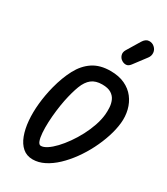

<svg xmlns="http://www.w3.org/2000/svg" viewBox="-318 -1498 1427 1641"><g transform="rotate(30 395.5 -677.5)"><path d="M289 9.5Q230 9.5 189.5 -25.5Q149 -60.5 126 -121.8Q103 -183 96.2 -262Q89.5 -341 98.5 -430Q107.5 -519 130.5 -608.5Q159.5 -720 203.8 -803.2Q248 -886.5 317.5 -932.8Q387 -979 490.5 -979Q572.5 -979 631.8 -951.2Q691 -923.5 728 -875.5Q765 -827.5 780.2 -766Q795.5 -704.5 788.5 -637.5Q781.5 -570.5 757.5 -496.8Q733.5 -423 696.8 -350.5Q660 -278 613.2 -213.2Q566.5 -148.5 513.2 -98.2Q460 -48 403 -19.2Q346 9.5 289 9.5ZM275 -560.5Q265 -510.5 257.8 -451.8Q250.5 -393 248 -335.5Q245.5 -278 249 -230.5Q252.5 -183 263 -154.5Q273.5 -126 292.5 -126Q318.5 -126 352.2 -148Q386 -170 422.8 -208.8Q459.5 -247.5 495 -297.8Q530.5 -348 560.5 -405Q590.5 -462 610.5 -520.8Q630.5 -579.5 636 -634Q639 -666.5 637 -702.8Q635 -739 621.2 -771Q607.5 -803 575.5 -823.2Q543.5 -843.5 486.5 -843.5Q421.5 -843.5 382.2 -812.5Q343 -781.5 319 -718.8Q295 -656 275 -560.5ZM535 -1102Q512 -1116 503.8 -1142.2Q495.5 -1168.5 512 -1196L589 -1323.5Q613 -1363.5 645.8 -1365.2Q678.5 -1367 701.5 -1345.5Q725 -1324.5 727.2 -1294.5Q729.5 -1264.5 711 -1240L618.5 -1117.5Q600 -1093 578.2 -1091Q556.5 -1089 535 -1102Z"/></g></svg>

Font: Edu QLD Hand
Style: Regular
Weight: 400
Designer: Tina and Corey Anderson, Eben Sorkin
Foundry: Sorkin Type Co.
Version: Version 2.000